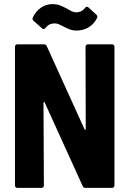

<svg xmlns="http://www.w3.org/2000/svg" viewBox="-20 -916 636 936"><path d="M247 -802C262 -802 272 -795 293 -785C312 -775 329 -767 353 -767C393 -767 432 -786 453 -828C456 -835 454 -841 449 -845L411 -880C409 -882 406 -883 404 -883C400 -883 397 -881 394 -877C382 -861 367 -856 352 -856C335 -856 322 -865 306 -874C285 -885 265 -896 237 -896C196 -896 160 -873 140 -831C137 -824 139 -819 144 -814L185 -778C188 -775 190 -774 192 -774C196 -774 199 -777 202 -780C214 -795 227 -802 247 -802ZM397 -688 398 -287C398 -282 394 -282 392 -286L208 -691C205 -698 200 -700 194 -700H65C58 -700 53 -695 53 -688V-12C53 -5 58 0 65 0H182C189 0 194 -5 194 -12L192 -415C192 -420 196 -420 198 -416L383 -9C386 -2 391 0 397 0H526C533 0 538 -5 538 -12V-688C538 -695 533 -700 526 -700H409C402 -700 397 -695 397 -688Z"/></svg>

Font: Barlow Semi Condensed
Style: Bold
Weight: 700
Width: 4
Designer: Jeremy Tribby
Foundry: Tribby Type
Version: Version 1.422;hotconv 1.0.109;makeotfexe 2.5.65596